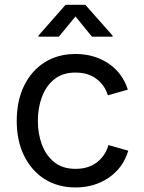

<svg xmlns="http://www.w3.org/2000/svg" viewBox="-20 -781 611 812"><path d="M299.3 11.7Q225.1 11.7 169.2 -23.4Q113.3 -58.6 82 -122.1Q50.8 -185.5 50.8 -269.5Q50.8 -355 82 -418.7Q113.3 -482.4 169.2 -517.6Q225.1 -552.7 299.3 -552.7Q378.4 -552.7 438.2 -512.9Q498 -473.1 520.5 -401.9L436 -377.9Q423.8 -419.9 388.4 -447Q353 -474.1 299.3 -474.1Q244.6 -474.1 209.5 -445.6Q174.3 -417 157.2 -370.6Q140.1 -324.2 140.1 -269.5Q140.1 -215.8 157.2 -169.7Q174.3 -123.5 209.5 -95.2Q244.6 -66.9 299.3 -66.9Q354.5 -66.9 390.4 -95Q426.3 -123 438.5 -167.5L522.5 -143.6Q500.5 -70.8 439.9 -29.5Q379.4 11.7 299.3 11.7ZM229 -626H142.6V-630.4L257.3 -760.7H340.8L456.1 -630.4V-626H368.7L299.3 -711.4Z"/></svg>

Font: Inter
Style: Regular
Weight: 400
Designer: Rasmus Andersson
Foundry: rsms
Version: Version 4.001;git-9221beed3